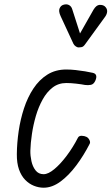

<svg xmlns="http://www.w3.org/2000/svg" viewBox="-20 -865 520 895"><path d="M183.5 10Q160.5 10 138 1Q115.5 -8 97.2 -26.8Q79 -45.5 68.5 -75.2Q58 -105 58.5 -147Q59 -198.5 67 -253.5Q75 -308.5 91.8 -359.8Q108.5 -411 135.5 -452Q162.5 -493 200.5 -517Q238.5 -541 289 -541Q309.5 -541 332.5 -538.5Q355.5 -536 376.5 -532.5Q397.5 -529 412.5 -525.5Q425.5 -522.5 428.2 -513Q431 -503.5 424 -488Q416.5 -472 403.5 -469.5Q390.5 -467 376 -469Q361.5 -472 335.8 -475Q310 -478 289 -478Q252.5 -478 225.2 -457Q198 -436 178.8 -401.2Q159.5 -366.5 147.2 -324.5Q135 -282.5 128.8 -240.2Q122.5 -198 121.5 -162.5Q121 -139.5 126.5 -114Q132 -88.5 145.8 -70.8Q159.5 -53 183.5 -53Q205 -53 233.5 -76.8Q262 -100.5 291.2 -139.5Q320.5 -178.5 343.5 -223.5Q348.5 -232.5 361.2 -232Q374 -231.5 383 -227Q388.5 -224.5 392.8 -219Q397 -213.5 399 -207.2Q401 -201 398.5 -195.5Q370.5 -140.5 335.5 -93.8Q300.5 -47 261.8 -18.5Q223 10 183.5 10ZM345 -644Q340.5 -644 333.2 -648.8Q326 -653.5 322 -661.5L262.5 -790Q252 -813 257.8 -826Q263.5 -839 275 -842.5Q290 -847.5 301.5 -841.5Q313 -835.5 317 -821L353 -709L416 -820Q429 -841.5 444 -842.2Q459 -843 468.5 -835.5Q480 -825 479.5 -812.2Q479 -799.5 470.5 -787.5L377.5 -659.5Q369 -647 360.8 -645.5Q352.5 -644 345 -644Z"/></svg>

Font: Edu NSW ACT Hand Pre
Style: Regular
Weight: 400
Designer: Tina and Corey Anderson, Eben Sorkin, Mirko Velimirovic
Foundry: Sorkin Type Co.
Version: Version 2.000